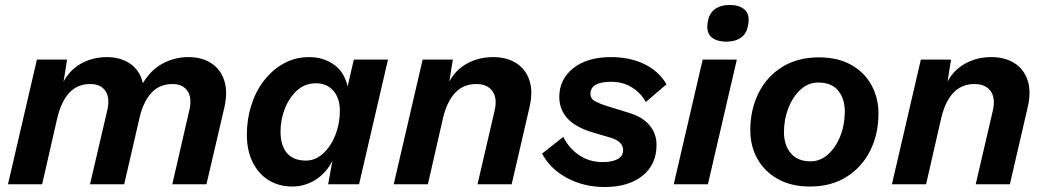

<svg xmlns="http://www.w3.org/2000/svg" viewBox="-20 -739 4192 770"><path d="M12 0 128 -500H249L235 -412Q261 -460 307 -485Q353 -510 409 -510Q465 -510 503.5 -482.5Q542 -455 553 -405Q583 -457 631 -483.5Q679 -510 736 -510Q789 -510 826.5 -486Q864 -462 879 -417Q894 -372 880 -309L808 0H671L739 -296Q751 -346 732 -374Q713 -402 672 -402Q623 -402 591.5 -371Q560 -340 543 -281L478 0H341L410 -296Q422 -346 403 -374Q384 -402 342 -402Q291 -402 258.5 -367.5Q226 -333 210 -267L149 0Z M1152 9Q1099 9 1058 -16Q1017 -41 993.5 -88Q970 -135 970 -199Q970 -260 987.5 -316Q1005 -372 1038.5 -415.5Q1072 -459 1118 -484.5Q1164 -510 1220 -510Q1276 -510 1318.5 -480.5Q1361 -451 1374 -392L1399 -500H1536L1420 0H1296L1313 -94Q1289 -46 1246 -18.5Q1203 9 1152 9ZM1207 -95Q1245 -95 1276 -123.5Q1307 -152 1325 -197.5Q1343 -243 1343 -294Q1343 -345 1317 -375Q1291 -405 1247 -405Q1203 -405 1171.5 -376.5Q1140 -348 1122.5 -303.5Q1105 -259 1105 -211Q1105 -156 1130.5 -125.5Q1156 -95 1207 -95Z M1559 0 1675 -500H1796L1782 -412Q1808 -460 1854.5 -485Q1901 -510 1957 -510Q2012 -510 2050 -486Q2088 -462 2103 -417.5Q2118 -373 2104 -311L2032 0H1895L1964 -297Q1975 -346 1954.5 -374Q1934 -402 1890 -402Q1839 -402 1806 -367.5Q1773 -333 1757 -267L1696 0Z M2405 11Q2322 11 2254.5 -25Q2187 -61 2154 -123L2239 -190Q2262 -144 2303 -116.5Q2344 -89 2396 -89Q2435 -89 2457 -101Q2479 -113 2479 -137Q2479 -172 2428 -187L2357 -208Q2287 -229 2255 -265Q2223 -301 2223 -350Q2223 -421 2279 -465.5Q2335 -510 2430 -510Q2506 -510 2564 -482Q2622 -454 2653 -401L2570 -330Q2551 -365 2515 -388Q2479 -411 2432 -411Q2348 -411 2348 -363Q2348 -343 2366.5 -333Q2385 -323 2407 -316L2504 -286Q2557 -270 2585 -236.5Q2613 -203 2613 -158Q2613 -79 2556.5 -34Q2500 11 2405 11Z M2892 -572Q2856 -572 2835 -588.5Q2814 -605 2817 -639Q2820 -680 2843.5 -699.5Q2867 -719 2906 -719Q2944 -719 2964.5 -702Q2985 -685 2982 -653Q2979 -610 2955.5 -591Q2932 -572 2892 -572ZM2935 -500 2819 0H2682L2798 -500Z M3228 9Q3153 9 3099.5 -21Q3046 -51 3017.5 -102Q2989 -153 2989 -217Q2989 -299 3022 -365.5Q3055 -432 3117 -470.5Q3179 -509 3264 -509Q3339 -509 3392.5 -479.5Q3446 -450 3474.5 -398.5Q3503 -347 3503 -284Q3503 -201 3470 -135Q3437 -69 3375.5 -30Q3314 9 3228 9ZM3231 -92Q3270 -92 3301 -120Q3332 -148 3350 -193.5Q3368 -239 3368 -292Q3368 -343 3341.5 -375.5Q3315 -408 3261 -408Q3222 -408 3191 -380Q3160 -352 3142 -306.5Q3124 -261 3124 -209Q3124 -158 3151 -125Q3178 -92 3231 -92Z M3557 0 3673 -500H3794L3780 -412Q3806 -460 3852.5 -485Q3899 -510 3955 -510Q4010 -510 4048 -486Q4086 -462 4101 -417.5Q4116 -373 4102 -311L4030 0H3893L3962 -297Q3973 -346 3952.5 -374Q3932 -402 3888 -402Q3837 -402 3804 -367.5Q3771 -333 3755 -267L3694 0Z"/></svg>

Font: Work Sans SemiBold
Style: Italic
Weight: 600
Italic angle: -13°
Designer: Wei Huang
Foundry: Wei Huang
Version: Version 2.012; ttfautohint (v1.8.3)